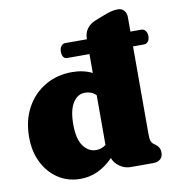

<svg xmlns="http://www.w3.org/2000/svg" viewBox="-85 -831 842 920"><g transform="rotate(-10 336.0 -370.5)"><path d="M245.5 -603.5Q245.5 -619 253.5 -629.2Q261.5 -639.5 272.5 -639.5H378.5Q379 -670.5 394 -690.8Q409 -711 434.5 -721L472.5 -736Q498 -746 514.5 -750.5Q531 -755 549.5 -755Q568.5 -755 579.5 -742.2Q590.5 -729.5 590.5 -710V-639.5H643Q656 -639.5 663.8 -629.2Q671.5 -619 671.5 -603.5Q671.5 -587 663.8 -577.2Q656 -567.5 643 -567.5H590.5V-142Q590.5 -116.5 594.2 -107Q598 -97.5 604.5 -92L611.5 -87Q623.5 -79 630 -68.5Q636.5 -58 636.5 -43Q636.5 -23 624 -11.5Q611.5 0 589.5 0H479.5Q450.5 0 426.2 -17Q402 -34 393 -59Q359 -24 319.2 -5Q279.5 14 232.5 14Q173 14 126 -16.5Q79 -47 51.8 -100.8Q24.5 -154.5 24.5 -225Q24.5 -306.5 58 -367.8Q91.5 -429 149.5 -463Q207.5 -497 280.5 -497Q336 -497 378.5 -475.5V-567.5H271Q245.5 -567.5 245.5 -603.5ZM243.5 -249Q243.5 -177 268.8 -143Q294 -109 330.5 -109Q357.5 -109 378.5 -125.5V-367.5Q366 -379.5 352.5 -384.2Q339 -389 324.5 -389Q288.5 -389 266 -353.2Q243.5 -317.5 243.5 -249Z"/></g></svg>

Font: Fraunces 9pt SuperSoft Black
Style: Regular
Weight: 900
Version: Version 1.000;[b76b70a41]